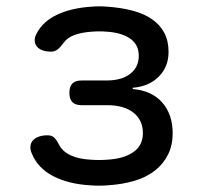

<svg xmlns="http://www.w3.org/2000/svg" viewBox="-20 -578 640 606"><path d="M96 -473Q116 -511 161 -532Q206 -553 270 -557Q282 -558 293.5 -558Q305 -558 317 -557Q362 -554 398 -544.5Q434 -535 459.5 -517.5Q485 -500 498.5 -474.5Q512 -449 512 -414Q512 -367 481 -336Q450 -305 399 -301V-297Q459 -292 492 -254.5Q525 -217 525 -157Q525 -120 510.5 -90.5Q496 -61 469.5 -40Q443 -19 405 -7.5Q367 4 319 7Q306 8 292.5 8Q279 8 266 7Q196 3 148 -22Q100 -47 81 -92Q75 -105 76 -116Q77 -127 83.5 -134.5Q90 -142 102 -146.5Q114 -151 130 -151Q136 -151 141 -149.5Q146 -148 150 -144.5Q154 -141 158 -135.5Q162 -130 166 -122Q177 -100 202.5 -88Q228 -76 266 -74Q279 -73 292.5 -73Q306 -73 319 -74Q371 -77 401 -98Q431 -119 431 -158Q431 -199 401 -222.5Q371 -246 319 -246H238Q218 -246 208.5 -255.5Q199 -265 199 -285Q199 -305 208.5 -314.5Q218 -324 238 -324H316Q364 -324 391 -345Q418 -366 418 -402Q418 -437 391 -456Q364 -475 317 -478Q305 -479 293.5 -479Q282 -479 270 -478Q238 -476 215 -467.5Q192 -459 181 -443Q175 -435 170 -429.5Q165 -424 160.5 -421Q156 -418 151 -416.5Q146 -415 141 -415Q125 -415 113.5 -419.5Q102 -424 96 -431.5Q90 -439 89.5 -450Q89 -461 96 -473Z"/></svg>

Font: Maple Mono
Style: Regular
Weight: 400
Monospace: yes
Designer: subframe7536
Version: Version 7.300